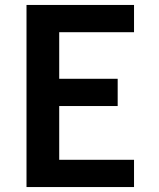

<svg xmlns="http://www.w3.org/2000/svg" viewBox="-20 -755 640 775"><path d="M87 0V-735H521V-625H219V-437H455V-327H219V-110H521V0Z"/></svg>

Font: Iosevka Aile Extrabold
Style: Regular
Weight: 800
Designer: Belleve Invis
Foundry: Belleve Invis
Version: Version 27.3.5; ttfautohint (v1.8.4)